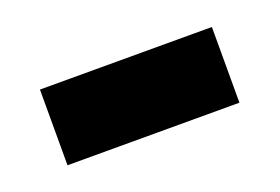

<svg xmlns="http://www.w3.org/2000/svg" viewBox="-35 -396 372 255"><g transform="rotate(-20 151.0 -268.5)"><path d="M29 -215H272V-322H29Z"/></g></svg>

Font: Noto Sans Thai UI Cond SemBd
Style: Regular
Weight: 600
Width: 3
Designer: Monotype Design Team
Foundry: Monotype Imaging Inc.
Version: Version 2.000